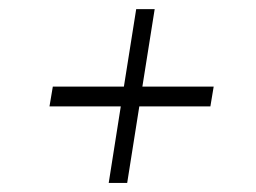

<svg xmlns="http://www.w3.org/2000/svg" viewBox="-20 -445 569 426"><path d="M89.8 -209 97.2 -252.9H254.9L282.2 -424.8H323.2L295.9 -252.9H454.1L446.8 -209H289.1L262.2 -39.1H221.2L248 -209Z"/></svg>

Font: Dihjauti
Style: Bold Italic
Weight: 700
Italic angle: -9°
Designer: T. Christopher White
Version: Version 3.0.0